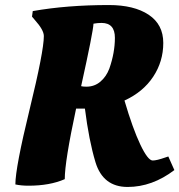

<svg xmlns="http://www.w3.org/2000/svg" viewBox="-20 -730 712 762"><path d="M237 -19Q178 7 93 7Q64 7 41 2Q41 -64 97.5 -295.5Q154 -527 154 -587Q154 -611 118 -651L107 -664L110 -686Q246 -710 412 -710Q512 -710 570 -671.5Q628 -633 628 -559.5Q628 -486 588 -425.5Q548 -365 474 -331Q507 -219 537 -156Q567 -93 586 -93Q602 -93 636 -105L648 -109L672 -55Q584 12 486.5 12Q389 12 359 -86Q333 -172 317 -299H282Q237 -89 237 -19ZM323 -386Q355 -386 378.5 -406Q402 -426 414 -458Q436 -521 436 -580Q436 -639 383 -639Q367 -639 351 -636Q350 -605 302 -388Q309 -386 323 -386Z"/></svg>

Font: Oleo Script
Style: Bold
Weight: 700
Designer: Soytutype
Foundry: Soytutype
Version: Version 1.002